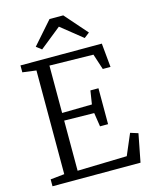

<svg xmlns="http://www.w3.org/2000/svg" viewBox="-139 -1053 899 1141"><g transform="rotate(-15 311.0 -482.0)"><path d="M125 -51.5V-689.5L41 -700.5V-743H541.5L555.5 -596H508L476.5 -692.5L207 -697.5V-406L391 -409L404 -492H453.5V-271H404L391 -356L207 -359V-50.5L511.5 -58.5L566.5 -187.5L614 -172.5L580.5 0H39V-42.5ZM190 -801.5 157.5 -826.5 279 -964.5H363.5L484.5 -826.5L452 -801.5L321 -906.5Z"/></g></svg>

Font: Merriweather 20pt Light
Style: Regular
Weight: 300
Version: Version 2.100